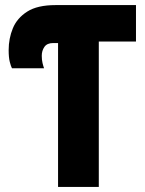

<svg xmlns="http://www.w3.org/2000/svg" viewBox="-20 -734 570 754"><path d="M208 0V-565H189Q165 -565 154.5 -550Q144 -535 144 -515Q144 -499 147 -486.5Q150 -474 153 -466H27Q23 -473 18.5 -490.5Q14 -508 14 -537Q14 -583 30.5 -623Q47 -663 87 -688.5Q127 -714 198 -714H514V-571H368V0Z"/></svg>

Font: Noto Sans Mono Condensed Black
Style: Regular
Weight: 900
Width: 3
Designer: Monotype Design Team
Foundry: Monotype Imaging Inc.
Version: Version 2.014